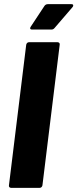

<svg xmlns="http://www.w3.org/2000/svg" viewBox="-20 -903 372 923"><path d="M23 -12 106 -688Q107 -693 110.5 -696.5Q114 -700 119 -700H257Q262 -700 265 -696.5Q268 -693 267 -688L184 -12Q183 -7 179.5 -3.5Q176 0 171 0H33Q28 0 25 -3.5Q22 -7 23 -12ZM125 -767Q125 -771 128 -775L194 -875Q200 -883 210 -883H323Q332 -883 332 -877Q332 -872 328 -868L242 -768Q236 -761 228 -761H134Q125 -761 125 -767Z"/></svg>

Font: Barlow Semi Condensed ExtraBold
Style: Italic
Weight: 800
Width: 4
Italic angle: -7°
Designer: Jeremy Tribby
Foundry: Tribby Type
Version: Version 1.408